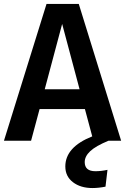

<svg xmlns="http://www.w3.org/2000/svg" viewBox="-25 -711 632 970"><path d="M442 239Q382 239 343.5 209.5Q305 180 305 130Q305 32 441 -22L404 -160H175L132 0H-5L210 -691H373L587 0H523Q458 27 430.5 53Q403 79 403 108Q403 154 457 154Q486 154 518 147L508 232Q473 239 442 239ZM377 -260 289 -590 201 -260Z"/></svg>

Font: Trujillo Medium
Style: Regular
Weight: 500
Designer: Fira Sans original fonts by bBox Type GmbH, Carrois Corporate GbR, & Edenspiekermann AG / Changes by Cristiano Sobral
Foundry: Fira Sans original fonts by bBox Type GmbH, Carrois Corporate GbR, & Edenspiekermann AG / Changes by Cristiano Sobral
Version: Version 4.301;October 17, 2021;FontCreator 14.0.0.2814 64-bi